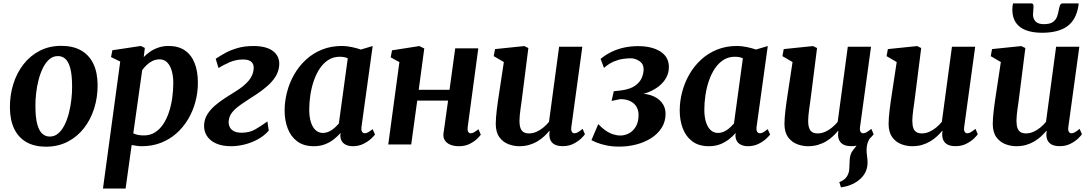

<svg xmlns="http://www.w3.org/2000/svg" viewBox="-20 -833 6294 1107"><path d="M333.3 -568.7Q400.2 -568.7 446.7 -542.7Q493.1 -516.7 517.8 -466.3Q542.4 -415.8 542.8 -342.8Q543.1 -271.6 522.9 -207.5Q502.6 -143.4 463.8 -93.8Q425.1 -44.2 369.6 -15.7Q314.2 12.8 244.5 12.8Q179.3 12.8 133 -13.2Q86.7 -39.3 62.2 -89.7Q37.8 -140.2 37.1 -212.6Q36.7 -284.6 56.9 -348.9Q77.1 -413.2 115.7 -462.6Q154.3 -512.1 209.4 -540.4Q264.4 -568.7 333.3 -568.7ZM314.1 -509.7Q286.2 -509.7 264.9 -491.6Q243.7 -473.4 228.3 -442.9Q212.9 -412.4 202.9 -374.5Q193 -336.7 188.4 -296.5Q183.8 -256.4 184.2 -219.6Q184.5 -154.5 194.9 -116.4Q205.3 -78.3 223.9 -62Q242.4 -45.6 266.8 -45.6Q294.5 -45.6 315.6 -63.6Q336.7 -81.6 352 -112.1Q367.4 -142.6 377.1 -180.6Q386.8 -218.6 391.4 -258.8Q396.1 -299.1 395.7 -336.4Q395.3 -401.9 385.2 -439.7Q375 -477.5 356.9 -493.6Q338.8 -509.7 314.1 -509.7Z M573.7 254 673.2 -478.1 620.2 -504 627.9 -543.3 792.3 -568 815.1 -556.6 808.7 -503.8Q824.3 -520.4 845.6 -535.1Q866.8 -549.7 893.3 -558.8Q919.9 -568 951.8 -568Q1008.3 -568 1045.8 -542.4Q1083.4 -516.7 1102.1 -469.3Q1120.9 -421.9 1120.9 -356Q1120.9 -299.2 1106.4 -245.4Q1091.9 -191.6 1064.3 -145.3Q1036.7 -99 997.3 -64Q957.8 -29.1 907.4 -9.5Q857 10 797.5 10Q783.6 10 768.5 7.9Q753.5 5.7 739.1 3.1L704.1 254ZM748.5 -64.1Q761.3 -57.7 776.5 -54.9Q791.8 -52.2 810.2 -52.2Q846.1 -52.2 873.6 -69.7Q901.2 -87.3 921.2 -117.3Q941.2 -147.4 954.1 -186.4Q967 -225.4 973.1 -268.6Q979.1 -311.9 979.1 -354.7Q979.1 -393.7 970.3 -424.5Q961.4 -455.3 944 -473.1Q926.5 -490.8 899.9 -490.8Q877.8 -490.8 859.2 -481.6Q840.5 -472.4 825.7 -458.1Q810.8 -443.9 799.8 -428.7Z M1312 10Q1260.4 10 1224.7 -6.4Q1188.9 -22.8 1171.5 -51.5Q1154.1 -80.2 1156.9 -116.8Q1159.6 -149.3 1177.1 -176.4Q1194.7 -203.4 1221.7 -226.2Q1248.7 -249.1 1280 -269.2Q1311.2 -289.3 1341 -307.7Q1388.5 -337.2 1414.1 -368.3Q1439.6 -399.3 1442.4 -434.9Q1444 -454.3 1437.1 -466.5Q1430.2 -478.7 1416.1 -484.4Q1401.9 -490.1 1381.9 -490.1Q1339.4 -490.1 1301.6 -473.1Q1263.7 -456.1 1239.7 -440.8L1223.7 -494.1Q1246.9 -509.8 1277.7 -526.9Q1308.5 -543.9 1349 -555.8Q1389.4 -567.7 1440.7 -567.7Q1517.5 -567.7 1555.8 -537.2Q1594.1 -506.7 1589.7 -454.8Q1586.5 -419.6 1568 -390.5Q1549.5 -361.4 1521.3 -336.9Q1493.2 -312.4 1461.7 -291.4Q1430.2 -270.4 1401 -251.8Q1372.1 -233.2 1349.6 -215.6Q1327.1 -197.9 1313.9 -178.6Q1300.8 -159.4 1298.5 -135.2Q1297.3 -118 1303.6 -102.6Q1309.9 -87.2 1327 -77.5Q1344 -67.8 1374.1 -67.8Q1418.3 -67.8 1451.6 -87Q1484.8 -106.1 1521.8 -132.9L1529.6 -79.9Q1502.7 -49.3 1465.9 -29.4Q1429.2 -9.5 1389.2 0.3Q1349.3 10 1312 10Z M2064.4 -103.1Q2061.7 -81.8 2067.6 -73.2Q2073.5 -64.6 2083.4 -64.6Q2091.3 -64.6 2101.7 -69.9Q2112 -75.2 2128.2 -88.4L2142.2 -57.5Q2137.2 -49.7 2119.8 -33.4Q2102.4 -17.1 2075.3 -3.6Q2048.2 10 2013.6 10Q1983.4 10 1963.5 -4.8Q1943.6 -19.6 1942 -50.7L1943.8 -66.7Q1927.5 -47.8 1905.2 -30.2Q1882.9 -12.5 1854.3 -1.3Q1825.7 10 1789.6 10Q1731.3 10 1693.9 -17.8Q1656.5 -45.6 1638.8 -92.4Q1621 -139.1 1621 -195.4Q1621 -249.6 1635.2 -303.2Q1649.3 -356.9 1676.7 -404.5Q1704.2 -452.2 1744.3 -489.1Q1784.4 -525.9 1836.4 -547Q1888.5 -568 1951.5 -568Q1978 -568 2008.7 -561.5Q2039.3 -555.1 2060.7 -547.3L2128.7 -567.7ZM1985.1 -497Q1974.6 -501.7 1962.9 -503.8Q1951.2 -505.8 1939.1 -505.8Q1902.1 -505.8 1873.4 -487.6Q1844.8 -469.3 1823.8 -438.2Q1802.9 -407 1789.4 -367.4Q1775.8 -327.8 1769.4 -285Q1762.9 -242.2 1762.9 -201.1Q1762.9 -158.3 1772.7 -128.1Q1782.5 -97.9 1800.1 -82.2Q1817.8 -66.5 1841.4 -66.5Q1856.2 -66.5 1869.3 -71.4Q1882.4 -76.2 1893.9 -84.2Q1905.5 -92.1 1915.4 -101.7Q1925.4 -111.2 1933.7 -120.7Z M2676.7 -101.1Q2674.4 -82 2679.4 -73.3Q2684.4 -64.6 2693.4 -64.6Q2702.1 -64.6 2711.4 -69.3Q2720.7 -74 2738.6 -87.7L2752.1 -56.6Q2747.4 -49 2730.9 -32.8Q2714.4 -16.7 2687.9 -3.4Q2661.3 10 2626.7 10Q2597.2 10 2576 1.2Q2554.8 -7.7 2544.4 -24.3Q2534 -41 2537 -63.7L2563.5 -253.1H2385.6L2350.9 0H2218.5L2282.8 -475L2232.6 -502.4L2240.3 -542.9L2397.7 -567.4L2426.2 -553.6L2394.2 -315.1H2571.8L2604.6 -554.5H2737.7Z M2973.9 10Q2942.2 10 2911.3 -1.8Q2880.4 -13.6 2859.7 -41.4Q2839 -69.2 2838.3 -117.3Q2838.3 -134.8 2839.9 -155.7Q2841.5 -176.7 2844.3 -199.8Q2847.2 -223 2850.5 -246.8Q2853.9 -270.6 2857.4 -293.2L2885 -475.3L2826.7 -509.3L2834.1 -550L3003.1 -567.4L3026.3 -556L2992.5 -289.2Q2990 -267.7 2986.9 -246.2Q2983.8 -224.8 2981.1 -204.9Q2978.4 -185 2976.7 -167.9Q2975.1 -150.7 2975.1 -137.4Q2975.1 -109.7 2981.3 -93.6Q2987.5 -77.4 2999.7 -70.6Q3011.9 -63.8 3030.1 -63.8Q3052.2 -63.8 3073.5 -73.3Q3094.8 -82.8 3113.2 -98.1Q3131.6 -113.4 3145.3 -130.4L3203.6 -563.4H3337.5L3274.2 -101.4Q3271.7 -82.1 3277 -73.4Q3282.2 -64.6 3292.2 -64.6Q3301.1 -64.6 3310.9 -70Q3320.7 -75.3 3339.1 -90.1L3352.5 -59.3Q3347.8 -51.3 3330.9 -34.8Q3313.9 -18.2 3286.8 -4.3Q3259.6 9.7 3224.3 9.7Q3187.7 9.7 3169.1 -5.4Q3150.6 -20.6 3148.1 -46.3Q3147.7 -48.9 3147.5 -52.5Q3147.3 -56.2 3147.5 -60.4Q3147.7 -64.7 3148.2 -69.2Q3148.7 -73.7 3149.2 -77.6L3147.5 -78.6Q3134.2 -62.7 3117.3 -47Q3100.5 -31.2 3079.1 -18.4Q3057.8 -5.5 3031.7 2.2Q3005.7 10 2973.9 10Z M3551.4 12.3Q3508.4 12.3 3475.3 5.1Q3442.3 -2 3420.6 -11Q3399 -19.9 3390.1 -25.2L3429.4 -117.5Q3449.4 -96 3470.6 -81.2Q3491.8 -66.3 3513.8 -59Q3535.8 -51.7 3556.9 -51.7Q3583 -51.7 3607 -64.6Q3631.1 -77.4 3646.4 -103.8Q3661.7 -130.1 3661.7 -169.9Q3661.7 -196.9 3649.7 -217.5Q3637.6 -238.1 3614.1 -249.7Q3590.6 -261.4 3555.9 -261.4L3506.2 -251.1L3518.9 -307.1L3560.3 -311.5Q3614 -318.8 3642 -339.1Q3670.1 -359.3 3680.5 -384.9Q3690.9 -410.5 3690.9 -433.9Q3690.9 -464.6 3666.8 -480.7Q3642.8 -496.9 3616.1 -496.9Q3595.8 -496.9 3570.7 -493.2Q3545.5 -489.5 3517.8 -477.7Q3490.1 -466 3462.4 -441.4L3442.8 -493.5Q3471.3 -517 3504.8 -533.4Q3538.2 -549.8 3576.8 -558.4Q3615.3 -567 3658.9 -567Q3738.9 -567 3787.7 -535.8Q3836.5 -504.5 3836.5 -446.6Q3836.5 -413.2 3821.3 -385.4Q3806.1 -357.5 3779.4 -336.2Q3752.8 -314.9 3718.1 -301.3Q3683.5 -287.7 3645 -282.9L3636.3 -289.8Q3690 -297.5 3730.7 -284.5Q3771.5 -271.4 3794.4 -243.4Q3817.4 -215.3 3817.4 -178Q3817.4 -131.4 3794.8 -96Q3772.3 -60.6 3734.3 -36.5Q3696.3 -12.4 3648.9 -0.1Q3601.5 12.3 3551.4 12.3Z M4342.4 -103.1Q4339.7 -81.8 4345.6 -73.2Q4351.5 -64.6 4361.4 -64.6Q4369.3 -64.6 4379.7 -69.9Q4390 -75.2 4406.2 -88.4L4420.2 -57.5Q4415.2 -49.7 4397.8 -33.4Q4380.4 -17.1 4353.3 -3.6Q4326.2 10 4291.6 10Q4261.4 10 4241.5 -4.8Q4221.6 -19.6 4220 -50.7L4221.8 -66.7Q4205.5 -47.8 4183.2 -30.2Q4160.9 -12.5 4132.3 -1.3Q4103.7 10 4067.6 10Q4009.3 10 3971.9 -17.8Q3934.5 -45.6 3916.8 -92.4Q3899 -139.1 3899 -195.4Q3899 -249.6 3913.2 -303.2Q3927.3 -356.9 3954.7 -404.5Q3982.2 -452.2 4022.3 -489.1Q4062.4 -525.9 4114.4 -547Q4166.5 -568 4229.5 -568Q4256 -568 4286.7 -561.5Q4317.3 -555.1 4338.7 -547.3L4406.7 -567.7ZM4263.1 -497Q4252.6 -501.7 4240.9 -503.8Q4229.2 -505.8 4217.1 -505.8Q4180.1 -505.8 4151.4 -487.6Q4122.8 -469.3 4101.8 -438.2Q4080.9 -407 4067.4 -367.4Q4053.8 -327.8 4047.4 -285Q4040.9 -242.2 4040.9 -201.1Q4040.9 -158.3 4050.7 -128.1Q4060.5 -97.9 4078.1 -82.2Q4095.8 -66.5 4119.4 -66.5Q4134.2 -66.5 4147.3 -71.4Q4160.4 -76.2 4171.9 -84.2Q4183.5 -92.1 4193.4 -101.7Q4203.4 -111.2 4211.7 -120.7Z M4828.7 247.4 4819.1 217.1Q4841.3 208.1 4853.2 196.4Q4865 184.7 4871 167.8Q4877.2 152.3 4877.1 132.4Q4877.1 112.6 4878.9 90.7Q4880.2 55.1 4897.8 33.3Q4915.3 11.5 4929 -6.6L5005.2 -49.2Q4989.8 -30.3 4982.9 -10Q4976.1 10.2 4976.4 34Q4976.5 48.2 4979.3 67.6Q4982 86.9 4982 105.1Q4982 135.9 4968.7 161.7Q4955.5 187.5 4929.9 207.2Q4909.2 223 4883.9 233.2Q4858.6 243.3 4828.7 247.4ZM4638.4 10Q4606.7 10 4575.8 -1.8Q4544.9 -13.6 4524.2 -41.4Q4503.5 -69.2 4502.8 -117.3Q4502.8 -134.8 4504.4 -155.7Q4506 -176.7 4508.8 -199.8Q4511.7 -223 4515 -246.8Q4518.4 -270.6 4521.9 -293.2L4549.5 -475.3L4491.2 -509.3L4498.6 -550L4667.6 -567.4L4690.8 -556L4657 -289.2Q4654.5 -267.7 4651.4 -246.2Q4648.3 -224.8 4645.6 -204.9Q4642.9 -185 4641.2 -167.9Q4639.6 -150.7 4639.6 -137.4Q4639.6 -109.7 4645.8 -93.6Q4652 -77.4 4664.2 -70.6Q4676.4 -63.8 4694.6 -63.8Q4716.7 -63.8 4738 -73.3Q4759.3 -82.8 4777.7 -98.1Q4796.1 -113.4 4809.8 -130.4L4868.1 -563.4H5002L4938.7 -101.4Q4936.2 -82.1 4941.5 -73.4Q4946.7 -64.6 4956.7 -64.6Q4965.6 -64.6 4975.4 -70Q4985.2 -75.3 5003.6 -90.1L5017 -59.3Q5012.3 -51.3 4995.4 -34.8Q4978.4 -18.2 4951.3 -4.3Q4924.1 9.7 4888.8 9.7Q4852.2 9.7 4833.6 -5.4Q4815.1 -20.6 4812.6 -46.3Q4812.2 -48.9 4812 -52.5Q4811.8 -56.2 4812 -60.4Q4812.2 -64.7 4812.7 -69.2Q4813.2 -73.7 4813.7 -77.6L4812 -78.6Q4798.7 -62.7 4781.8 -47Q4765 -31.2 4743.6 -18.4Q4722.3 -5.5 4696.2 2.2Q4670.2 10 4638.4 10Z M5238.9 10Q5207.2 10 5176.3 -1.8Q5145.4 -13.6 5124.7 -41.4Q5104 -69.2 5103.3 -117.3Q5103.3 -134.8 5104.9 -155.7Q5106.5 -176.7 5109.3 -199.8Q5112.2 -223 5115.5 -246.8Q5118.9 -270.6 5122.4 -293.2L5150 -475.3L5091.7 -509.3L5099.1 -550L5268.1 -567.4L5291.3 -556L5257.5 -289.2Q5255 -267.7 5251.9 -246.2Q5248.8 -224.8 5246.1 -204.9Q5243.4 -185 5241.7 -167.9Q5240.1 -150.7 5240.1 -137.4Q5240.1 -109.7 5246.3 -93.6Q5252.5 -77.4 5264.7 -70.6Q5276.9 -63.8 5295.1 -63.8Q5317.2 -63.8 5338.5 -73.3Q5359.8 -82.8 5378.2 -98.1Q5396.6 -113.4 5410.3 -130.4L5468.6 -563.4H5602.5L5539.2 -101.4Q5536.7 -82.1 5542 -73.4Q5547.2 -64.6 5557.2 -64.6Q5566.1 -64.6 5575.9 -70Q5585.7 -75.3 5604.1 -90.1L5617.5 -59.3Q5612.8 -51.3 5595.9 -34.8Q5578.9 -18.2 5551.8 -4.3Q5524.6 9.7 5489.3 9.7Q5452.7 9.7 5434.1 -5.4Q5415.6 -20.6 5413.1 -46.3Q5412.7 -48.9 5412.5 -52.5Q5412.3 -56.2 5412.5 -60.4Q5412.7 -64.7 5413.2 -69.2Q5413.7 -73.7 5414.2 -77.6L5412.5 -78.6Q5399.2 -62.7 5382.3 -47Q5365.5 -31.2 5344.1 -18.4Q5322.8 -5.5 5296.7 2.2Q5270.7 10 5238.9 10Z M5839.4 10Q5807.7 10 5776.8 -1.8Q5745.9 -13.6 5725.2 -41.4Q5704.5 -69.2 5703.8 -117.3Q5703.8 -134.8 5705.4 -155.7Q5707 -176.7 5709.8 -199.8Q5712.7 -223 5716 -246.8Q5719.4 -270.6 5722.9 -293.2L5750.5 -475.3L5692.2 -509.3L5699.6 -550L5868.6 -567.4L5891.8 -556L5858 -289.2Q5855.5 -267.7 5852.4 -246.2Q5849.3 -224.8 5846.6 -204.9Q5843.9 -185 5842.2 -167.9Q5840.6 -150.7 5840.6 -137.4Q5840.6 -109.7 5846.8 -93.6Q5853 -77.4 5865.2 -70.6Q5877.4 -63.8 5895.6 -63.8Q5917.7 -63.8 5939 -73.3Q5960.3 -82.8 5978.7 -98.1Q5997.1 -113.4 6010.8 -130.4L6069.1 -563.4H6203L6139.7 -101.4Q6137.2 -82.1 6142.5 -73.4Q6147.7 -64.6 6157.7 -64.6Q6166.6 -64.6 6176.4 -70Q6186.2 -75.3 6204.6 -90.1L6218 -59.3Q6213.3 -51.3 6196.4 -34.8Q6179.4 -18.2 6152.3 -4.3Q6125.1 9.7 6089.8 9.7Q6053.2 9.7 6034.6 -5.4Q6016.1 -20.6 6013.6 -46.3Q6013.2 -48.9 6013 -52.5Q6012.8 -56.2 6013 -60.4Q6013.2 -64.7 6013.7 -69.2Q6014.2 -73.7 6014.7 -77.6L6013 -78.6Q5999.7 -62.7 5982.8 -47Q5966 -31.2 5944.6 -18.4Q5923.3 -5.5 5897.2 2.2Q5871.2 10 5839.4 10ZM5926.8 -813.4Q5934.5 -813.4 5936.7 -807.7Q5939 -802 5939 -793.3Q5939 -783.1 5937.4 -771.6Q5935.9 -760.1 5935.9 -749.9Q5935.9 -724.9 5950.6 -709.3Q5965.3 -693.7 5998.8 -693.7Q6034.6 -693.7 6051.8 -706.8Q6069 -719.9 6075.6 -739.8Q6082.2 -759.8 6085.4 -780Q6087.5 -792.2 6091.9 -802.8Q6096.3 -813.4 6106.4 -813.4H6198.7Q6198.7 -809.9 6198.7 -806.4Q6198.7 -802.9 6197.7 -798.5Q6183.9 -716.5 6132 -680.3Q6080 -644.1 5987.7 -644.1Q5935.7 -644.1 5897.3 -657.9Q5859 -671.7 5837.8 -701.4Q5816.7 -731.1 5816.7 -777.9Q5816.7 -786.5 5817.7 -795.5Q5818.7 -804.4 5820.7 -813.4Z"/></svg>

Font: Merriweather Light
Style: Italic
Weight: 300
Italic angle: -7.8°
Designer: Eben Sorkin
Foundry: Eben Sorkin
Version: Version 2.101